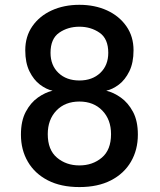

<svg xmlns="http://www.w3.org/2000/svg" viewBox="-20 -767 663 798"><path d="M310 10.5Q233 10.5 178.8 -17.5Q124.5 -45.5 95.8 -94.8Q67 -144 67 -207.5Q67 -264.5 87.2 -302.5Q107.5 -340.5 137.8 -361.8Q168 -383 198.5 -390Q172.5 -395.5 146.2 -415.2Q120 -435 102.5 -470.5Q85 -506 85 -558Q85 -615.5 114.5 -658Q144 -700.5 195 -723.8Q246 -747 310 -747Q374 -747 424.8 -723.8Q475.5 -700.5 505.2 -658Q535 -615.5 535 -558Q535 -506 517.5 -470.5Q500 -435 473.8 -415.2Q447.5 -395.5 421.5 -390Q452 -383 482.2 -361.5Q512.5 -340 532.8 -302.2Q553 -264.5 553 -207.5Q553 -144 524.2 -94.8Q495.5 -45.5 441.2 -17.5Q387 10.5 310 10.5ZM310 -432.5Q363.5 -432.5 396.8 -464Q430 -495.5 430 -547.5Q430 -606 393.8 -631Q357.5 -656 310 -656Q262 -656 226 -631Q190 -606 190 -547.5Q190 -495.5 223 -464Q256 -432.5 310 -432.5ZM310 -79.5Q365 -79.5 403.2 -111.8Q441.5 -144 441.5 -209.5Q441.5 -270 405.2 -307.5Q369 -345 310 -345Q250.5 -345 214.5 -307.5Q178.5 -270 178.5 -209.5Q178.5 -144 216.8 -111.8Q255 -79.5 310 -79.5Z"/></svg>

Font: Epilogue Medium
Style: Regular
Weight: 500
Designer: Tyler Finck
Foundry: Etcetera Type Co
Version: Version 2.111; ttfautohint (v1.8.3)